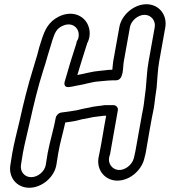

<svg xmlns="http://www.w3.org/2000/svg" viewBox="-20 -798 802 906"><path d="M205 -76 196 -20C191 11 159 38 127 38C95 38 74 11 79 -20L88 -76C97 -125 110 -172 121 -223C139 -305 160 -391 184 -466C191 -489 198 -508 204 -532C210 -555 219 -578 226 -605C240 -648 248 -662 273 -675C309 -693 338 -678 348 -653C354 -637 352 -619 346 -609C342 -604 341 -599 340 -592C321 -534 303 -476 286 -415C285 -413 275 -381 311 -388C317 -389 332 -391 337 -393C352 -396 373 -399 390 -404C412 -409 429 -413 448 -414L469 -416C484 -417 496 -419 513 -419H527C565 -419 559 -480 564 -507L593 -669C598 -700 631 -728 662 -728C693 -728 716 -700 710 -669L681 -507C673 -464 672 -418 668 -380L662 -333C660 -315 658 -299 656 -289L650 -258L619 -85C618 -79 616 -71 614 -62L611 -50C603 -20 569 7 538 4C509 1 487 -27 496 -60L500 -72V-74L536 -277C539 -292 526 -302 515 -302H479H475C453 -298 425 -297 399 -290C389 -288 376 -286 364 -283L344 -278C319 -273 297 -271 269 -267C256 -265 245 -253 243 -242C234 -190 215 -130 205 -76ZM288 -220C307 -223 328 -225 347 -230L366 -235C377 -237 391 -239 403 -242C421 -247 446 -248 472 -252H481C469 -190 460 -125 447 -64C431 -2 470 49 525 54C586 59 645 10 660 -46L663 -58C666 -69 668 -77 669 -85C681 -153 692 -223 706 -289C708 -303 710 -315 712 -335L719 -384C723 -426 724 -468 731 -507L760 -669C770 -728 730 -778 671 -778C612 -778 553 -728 543 -669L514 -507C512 -495 512 -483 510 -469C499 -469 486 -468 472 -466L453 -464C414 -461 384 -451 345 -444C359 -492 374 -538 389 -586C390 -588 391 -591 391 -593C407 -622 406 -654 396 -678C378 -723 322 -752 256 -719C209 -695 191 -656 177 -612C169 -588 162 -566 155 -536C150 -517 143 -499 136 -473C112 -397 90 -308 72 -226C61 -178 47 -127 38 -76L29 -20C19 39 59 88 118 88C177 88 236 39 246 -20L255 -76C263 -124 277 -169 288 -220Z"/></svg>

Font: Blanket
Style: BlkOutlineObl
Weight: 900
Foundry: Cannot Into Space Fonts
Version: Version 0.9